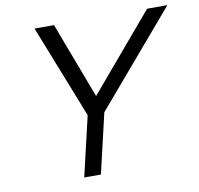

<svg xmlns="http://www.w3.org/2000/svg" viewBox="-78 -771 886 853"><g transform="rotate(-10 365.5 -345.0)"><path d="M234.4 0 297.4 -270 131.8 -689.9H219.7L349.1 -347.2L639.6 -689.9H731L372.6 -270L309.6 0Z"/></g></svg>

Font: HK Grotesk Italic
Style: Regular
Weight: 400
Italic angle: -13°
Designer: Alfredo Marco Pradil and Stefan Peev
Foundry: Hanken Design Co.
Version: Version 1.000;PS 001.000;hotconv 1.0.88;makeotf.lib2.5.64775